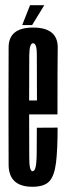

<svg xmlns="http://www.w3.org/2000/svg" viewBox="-20 -712 256 735"><path d="M104.5 3V-56.5Q91.5 -56.5 92 -111.5Q91.5 -165.5 91.5 -302.5Q91.5 -455 92 -500Q92.5 -546.5 106.5 -546.5Q121.5 -546.5 121 -501Q121.5 -457 121.5 -327.5H83.5V-274H200Q200 -288 200 -302Q200 -457 201 -532Q200 -606.5 106.5 -606.5Q13 -606.5 13 -530.5Q12.5 -454.5 12.5 -302.5Q12.5 -170.5 13 -83Q12.5 3 104.5 3ZM104.5 -56.5V3Q148.5 3 168.5 -17.5Q188 -38 194.5 -89.5Q200.5 -140 200.5 -223.5L121 -223Q121 -170 120.5 -126Q120 -83 115.5 -69.5Q112 -56.5 104.5 -56.5ZM65 -616H103L149.5 -692H95Z"/></svg>

Font: Anybody UltraCondensed
Style: Regular
Weight: 400
Width: 1
Version: Version 1.113;gftools[0.9.25]